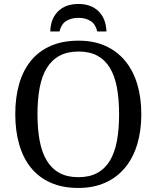

<svg xmlns="http://www.w3.org/2000/svg" viewBox="-20 -928 782 958"><path d="M685.1 -357.9Q685.1 -275.4 664.6 -207.5Q644 -139.6 604 -91.3Q564 -43 505.4 -16.6Q446.8 9.8 371.1 9.8Q291.5 9.8 232.4 -16.6Q173.3 -43 134.3 -91.3Q95.2 -139.6 75.7 -207.8Q56.2 -275.9 56.2 -358.9Q56.2 -441.9 75.7 -509.5Q95.2 -577.1 134.3 -625Q173.3 -672.9 232.9 -699Q292.5 -725.1 372.1 -725.1Q447.8 -725.1 505.9 -699Q564 -672.9 604 -624.8Q644 -576.7 664.6 -509Q685.1 -441.4 685.1 -357.9ZM167 -357.9Q167 -283.7 178 -225.3Q189 -167 213.4 -126.7Q237.8 -86.4 276.6 -65.2Q315.4 -43.9 371.1 -43.9Q426.8 -43.9 465.6 -65.2Q504.4 -86.4 528.6 -126.7Q552.7 -167 563.5 -225.3Q574.2 -283.7 574.2 -357.9Q574.2 -432.1 563.5 -490.5Q552.7 -548.8 528.6 -588.9Q504.4 -628.9 466.1 -649.9Q427.7 -670.9 372.1 -670.9Q316.4 -670.9 277.3 -649.9Q238.3 -628.9 213.6 -588.9Q189 -548.8 178 -490.5Q167 -432.1 167 -357.9ZM511.2 -771H465.3Q457 -807.1 432.4 -823Q407.7 -838.9 371.1 -838.9Q334.5 -838.9 309.8 -823Q285.2 -807.1 276.9 -771H231Q231.9 -833 269 -870.6Q306.2 -908.2 371.1 -908.2Q434.6 -908.2 471.7 -871.8Q508.8 -835.4 511.2 -771Z"/></svg>

Font: Droid Serif
Style: Regular
Weight: 400
Designer: Monotype Design team
Foundry: Monotype Imaging Inc.
Version: Version 1.03